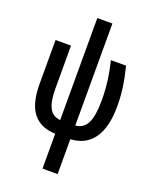

<svg xmlns="http://www.w3.org/2000/svg" viewBox="-178 -858 962 1197"><g transform="rotate(20 303.0 -259.5)"><path d="M355 -759.3V-82Q409.7 -87.9 433.1 -136.5Q456.5 -185.1 456.5 -287.1Q456.5 -410.6 424.3 -541.5H524.9Q543.5 -467.8 551.8 -407Q560.1 -346.2 560.1 -284.7Q560.1 -146.5 508.3 -71.8Q456.5 2.9 355 8.3V239.7H254.9V8.3Q156.7 5.4 106.9 -57.6Q57.1 -120.6 57.1 -251V-541.5H159.7V-256.3Q159.7 -172.9 181.4 -130.1Q203.1 -87.4 254.9 -82V-759.3Z"/></g></svg>

Font: Open Sans Condensed SemiBold
Style: Regular
Weight: 600
Width: 3
Designer: Monotype Design Team
Foundry: Monotype Imaging Inc.
Version: Version 3.000; ttfautohint (v1.8.4)